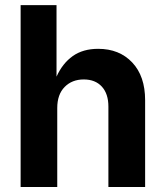

<svg xmlns="http://www.w3.org/2000/svg" viewBox="-20 -748 663 768"><path d="M209 -315.9V0H62.5V-727.5H206.1V-441.4Q230 -494.6 271 -523.7Q312 -552.7 372.6 -552.7Q457.5 -552.7 509 -498Q560.5 -443.4 560.5 -347.2V0H413.6V-321.8Q413.6 -372.6 387.5 -401.4Q361.3 -430.2 314.9 -430.2Q268.1 -430.2 238.5 -400.1Q209 -370.1 209 -315.9Z"/></svg>

Font: Inter
Style: Bold
Weight: 700
Designer: Rasmus Andersson
Foundry: rsms
Version: Version 4.001;git-9221beed3